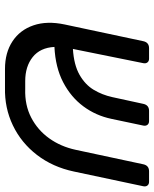

<svg xmlns="http://www.w3.org/2000/svg" viewBox="56 -667 617 769"><g transform="rotate(90 364.5 -282.5)"><path d="M337 -75Q401 -73 451 -99Q501 -125 534 -171Q567 -217 580 -277L638 -548Q643 -571 666 -571H708Q718 -571 723 -564.5Q728 -558 726 -548L667 -270Q649 -185 600.5 -122Q552 -59 482 -25.5Q412 8 331 6H256Q191 6 145.5 -24Q100 -54 81.5 -108Q63 -162 78 -233L145 -548Q150 -571 173 -571H215Q225 -571 230 -564.5Q235 -558 233 -548L176 -266Q240 -270 279.5 -292.5Q319 -315 339.5 -349Q360 -383 369 -424L396 -548Q401 -571 424 -571H465Q475 -571 480 -564.5Q485 -558 483 -548L456 -420Q443 -358 406 -308Q369 -258 309.5 -227Q250 -196 168 -192Q171 -135 208.5 -105Q246 -75 305 -75Z"/></g></svg>

Font: Lubike
Style: Italic
Weight: 400
Italic angle: -12°
Foundry: Honoka55
Version: Version 1.000;July 22, 2022;FontCreator 14.0.0.2862 64-bit